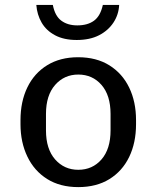

<svg xmlns="http://www.w3.org/2000/svg" viewBox="-20 -755 640 785"><path d="M300 10Q225.8 10 172.9 -23.1Q120 -56.2 91.9 -114.8Q63.8 -173.2 63.8 -247.2V-263.8Q63.8 -339.8 91.9 -397.8Q120 -455.8 173 -488.4Q226 -521 299.2 -521Q374.2 -521 427.2 -487.9Q480.2 -454.8 508.2 -396.8Q536.2 -338.8 536.2 -263.8V-247.2Q536.2 -171.2 508.1 -113.2Q480 -55.2 427.1 -22.6Q374.2 10 300 10ZM300 -60.8Q358 -60.8 395 -103.2Q432 -145.8 432 -221.8V-289.2Q432 -365.2 395 -407.8Q358 -450.2 300 -450.2Q242.8 -450.2 205.4 -407.8Q168 -365.2 168 -289.2V-221.8Q168 -145.8 205.4 -103.2Q242.8 -60.8 300 -60.8ZM293.8 -591.5Q241 -591.5 204.9 -610.9Q168.8 -630.2 150.1 -662.8Q131.5 -695.2 128.5 -734.8H196Q204.8 -689.5 230.8 -670.4Q256.8 -651.2 296 -651.2Q338.2 -651.2 364.4 -670.4Q390.5 -689.5 400.5 -734.8H467.2Q465.2 -695.2 443.9 -662.8Q422.5 -630.2 385 -610.9Q347.5 -591.5 293.8 -591.5Z"/></svg>

Font: Chivo Mono Medium
Style: Regular
Weight: 500
Monospace: yes
Designer: Hector Gatti
Foundry: Omnibus-Type
Version: Version 1.008